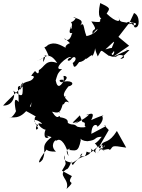

<svg xmlns="http://www.w3.org/2000/svg" viewBox="-47 -982 927 1255"><path d="M492 -184C523 -183 495 -158 515 -152C464 -140 425 -173 463 -149C431 -182 434 -157 397 -178C393 -185 408 -206 345 -216C338 -245 338 -181 293 -252C360 -232 347 -267 382 -354C289 -301 298 -276 348 -242C311 -285 275 -332 213 -290C214 -281 257 -268 263 -241C351 -312 264 -264 330 -265C319 -303 357 -326 335 -309C393 -277 357 -334 405 -312C368 -355 353 -357 400 -417C441 -425 434 -459 372 -449C414 -488 364 -487 368 -485C385 -403 299 -473 373 -459C356 -428 330 -392 317 -456C327 -487 326 -502 359 -531C285 -519 397 -624 419 -608C376 -595 401 -566 425 -603C446 -622 463 -591 424 -567C437 -587 422 -503 470 -576C518 -581 529 -629 520 -618C492 -559 564 -648 557 -613C592 -679 557 -693 592 -613C623 -663 602 -660 666 -616C703 -643 730 -688 642 -659C734 -744 693 -714 667 -619C726 -696 689 -585 681 -637C627 -630 688 -603 713 -612C737 -639 798 -607 739 -596C818 -677 806 -648 774 -656C805 -658 767 -647 690 -609L797 -683L727 -741L800 -835L829 -897C869 -882 869 -796 834 -803C819 -815 837 -843 814 -833C824 -787 887 -854 783 -825C847 -819 804 -852 782 -834C722 -842 745 -844 725 -875C751 -833 713 -833 650 -893C672 -928 679 -928 608 -962C586 -865 614 -854 625 -867C580 -851 649 -829 550 -842C603 -765 551 -808 558 -760C616 -831 593 -760 518 -746C492 -811 511 -858 454 -791C508 -840 492 -853 431 -869C472 -876 421 -826 414 -841C442 -815 399 -754 423 -823C383 -734 438 -780 423 -761C395 -655 318 -808 443 -664C442 -742 352 -673 391 -665C344 -691 310 -710 268 -689C233 -653 236 -704 272 -615C210 -622 271 -640 235 -576C233 -629 259 -605 193 -583C241 -597 269 -658 327 -570C252 -599 243 -541 207 -524C208 -491 194 -503 182 -518C133 -463 175 -500 174 -476C149 -430 97 -470 85 -392C117 -454 52 -359 101 -444C102 -347 108 -340 36 -391C57 -379 48 -289 -27 -292C-4 -318 49 -368 111 -427C49 -412 76 -430 75 -315C36 -363 53 -277 56 -259C66 -266 39 -214 15 -210C32 -226 78 -187 144 -281C140 -278 138 -255 160 -314C147 -265 177 -303 105 -268C122 -253 158 -243 215 -201C171 -255 169 -181 203 -145C183 -116 184 -160 201 -170C201 -142 200 -158 180 -186C165 -221 249 -167 221 -173C173 -190 240 -120 260 -137C246 -151 228 -61 271 -84C261 -99 223 -104 290 -86C207 -20 264 -12 231 62C201 99 192 77 260 -7C255 -15 247 11 319 9C275 -29 316 -77 322 -62C353 -89 391 -24 401 38C360 -26 446 -9 395 -2C446 -1 464 21 481 -66C478 -98 466 -62 524 -59C593 -66 563 -87 618 -88C560 -13 565 -70 592 -20C546 11 622 52 537 -20C583 9 499 58 477 34C508 -5 485 58 420 84C426 75 357 83 376 33C375 103 399 66 358 134L423 169C381 234 461 186 388 253C412 186 322 166 388 124C401 129 428 55 417 74C424 83 425 107 434 90C488 16 508 69 519 9C563 31 552 -14 624 -34C614 4 639 0 632 -29C603 24 663 -23 671 -1C697 -27 674 -34 778 -17L717 -126C666 -44 635 -64 619 -41C588 48 567 31 638 -33C624 19 605 -24 639 8L598 -18L664 -132L633 -165L646 -158L550 -107C553 -191 600 -163 588 -151C633 -184 634 -238 606 -215C634 -223 653 -244 549 -197C585 -268 519 -227 515 -228C544 -250 554 -230 444 -173C495 -221 448 -170 428 -181L475 -228Z"/></svg>

Font: Hussar Lance
Style: Italic
Weight: 700
Foundry: Cannot Into Space Fonts, PlusOne Fonts
Version: Version 2.27